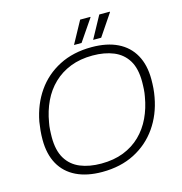

<svg xmlns="http://www.w3.org/2000/svg" viewBox="-125 -980 1045 1105"><g transform="rotate(-15 397.5 -428.0)"><path d="M349 12Q259 12 195 -19Q131 -50 97.5 -110Q64 -170 64 -256Q64 -284 66.5 -310Q69 -336 73 -361Q92 -461 144.5 -536.5Q197 -612 280.5 -655Q364 -698 474 -698Q565 -698 628.5 -667Q692 -636 725.5 -576Q759 -516 759 -430Q759 -403 757 -377Q755 -351 750 -325Q732 -226 679 -150Q626 -74 542.5 -31Q459 12 349 12ZM356 -36Q431 -36 489.5 -59Q548 -82 590.5 -123.5Q633 -165 659.5 -221Q686 -277 697 -343Q699 -354 700.5 -364.5Q702 -375 702.5 -386Q703 -397 703.5 -408Q704 -419 704 -430Q704 -510 674.5 -558Q645 -606 591.5 -628Q538 -650 467 -650Q393 -650 334.5 -627Q276 -604 233 -562.5Q190 -521 163.5 -465Q137 -409 126 -343Q124 -333 122.5 -322Q121 -311 120.5 -300Q120 -289 119.5 -278Q119 -267 119 -256Q119 -177 148.5 -128.5Q178 -80 231.5 -58Q285 -36 356 -36ZM494 -736 566 -868H629V-865L542 -736ZM380 -736 452 -868H513V-865L425 -736Z"/></g></svg>

Font: Archivo SemiBold Thin
Style: Italic
Weight: 250
Italic angle: -10°
Version: Version 2.001